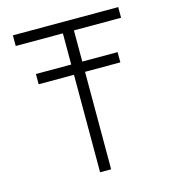

<svg xmlns="http://www.w3.org/2000/svg" viewBox="-112 -849 838 940"><g transform="rotate(-15 307.0 -379.0)"><path d="M335 -704V-546H514V-494H335V0H279V-494H100V-546H279V-704H40V-758H574V-704Z"/></g></svg>

Font: Biryani ExtraLight
Style: Regular
Weight: 275
Designer: Dan Reynolds and Mathieu Reguer
Foundry: Dan Reynolds and Mathieu Reguer
Version: Version 1.004; ttfautohint (v1.1) -l 5 -r 5 -G 72 -x 0 -D la